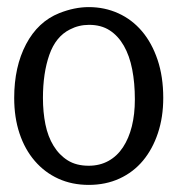

<svg xmlns="http://www.w3.org/2000/svg" viewBox="-20 -514 535 541"><path d="M440 -238Q440 -184 425 -139Q410 -94 383 -61.5Q356 -29 317 -11Q278 7 230 7Q183 7 144.5 -10.5Q106 -28 78 -60.5Q50 -93 35 -138Q20 -183 20 -238Q20 -326 53.5 -389.5Q87 -453 147 -477Q190 -494 230 -494Q275 -494 313.5 -476.5Q352 -459 380 -426Q408 -393 424 -345.5Q440 -298 440 -238ZM360 -234Q360 -280 352.5 -318.5Q345 -357 329 -385Q313 -413 289 -428.5Q265 -444 231 -444Q202 -444 177 -431Q137 -411 119 -359.5Q101 -308 101 -238Q101 -198 108 -163.5Q115 -129 131 -103Q147 -77 171 -62Q195 -47 230 -47Q261 -47 285.5 -60.5Q310 -74 326.5 -99Q343 -124 351.5 -158Q360 -192 360 -234Z"/></svg>

Font: Jura
Style: Regular
Weight: 400
Designer: Ed Merritt
Foundry: Ten by Twenty
Version: Version 1.007